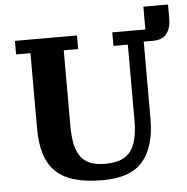

<svg xmlns="http://www.w3.org/2000/svg" viewBox="-56 -864 908 931"><g transform="rotate(-5 398.0 -398.5)"><path d="M409 12Q328 12 271.5 -4Q215 -20 179.5 -54Q144 -88 127.5 -140.5Q111 -193 111 -267V-632H41V-698H343V-632H273V-265Q273 -214 280.5 -177Q288 -140 305.5 -115Q323 -90 352.5 -78Q382 -66 426 -66Q514 -66 549.5 -113.5Q585 -161 585 -262V-632H515V-698H676V-809H796V-739Q796 -695 775 -667.5Q754 -640 708 -640H663V-264Q663 -129 603 -58.5Q543 12 409 12Z"/></g></svg>

Font: IBM Plex Serif
Style: Bold
Weight: 700
Designer: Mike Abbink, Paul van der Laan, Pieter van Rosmalen
Foundry: Bold Monday
Version: Version 2.008